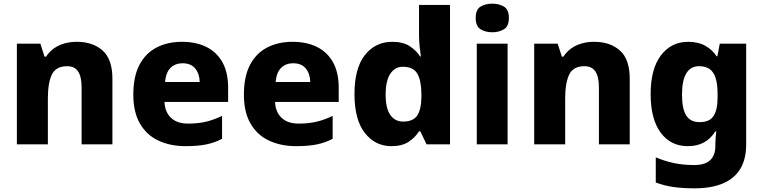

<svg xmlns="http://www.w3.org/2000/svg" viewBox="-20 -787 4162 1047"><path d="M399 -559Q486 -559 539.5 -511.5Q593 -464 593 -358V0H425V-311Q425 -368 406 -397Q387 -426 346 -426Q285 -426 263 -380.5Q241 -335 241 -250V0H72V-549H200L223 -478H231Q249 -505 274 -523Q299 -541 331 -550Q363 -559 399 -559Z M972 -559Q1050 -559 1106.5 -530.5Q1163 -502 1193.5 -446.5Q1224 -391 1224 -309V-231H877Q879 -177 912 -145Q945 -113 1006 -113Q1059 -113 1102 -123Q1145 -133 1191 -155V-30Q1151 -9 1105 0.5Q1059 10 992 10Q909 10 844.5 -20Q780 -50 743.5 -112.5Q707 -175 707 -271Q707 -369 740 -432.5Q773 -496 833 -527.5Q893 -559 972 -559ZM975 -442Q936 -442 910.5 -417.5Q885 -393 880 -340H1069Q1068 -384 1045 -413Q1022 -442 975 -442Z M1575 -559Q1653 -559 1709.5 -530.5Q1766 -502 1796.5 -446.5Q1827 -391 1827 -309V-231H1480Q1482 -177 1515 -145Q1548 -113 1609 -113Q1662 -113 1705 -123Q1748 -133 1794 -155V-30Q1754 -9 1708 0.5Q1662 10 1595 10Q1512 10 1447.5 -20Q1383 -50 1346.5 -112.5Q1310 -175 1310 -271Q1310 -369 1343 -432.5Q1376 -496 1436 -527.5Q1496 -559 1575 -559ZM1578 -442Q1539 -442 1513.5 -417.5Q1488 -393 1483 -340H1672Q1671 -384 1648 -413Q1625 -442 1578 -442Z M2114 10Q2026 10 1969.5 -62Q1913 -134 1913 -274Q1913 -415 1970 -487Q2027 -559 2119 -559Q2177 -559 2213 -536Q2249 -513 2271 -479H2275Q2272 -497 2268.5 -530.5Q2265 -564 2265 -597V-760H2434V0H2306L2272 -71H2265Q2244 -37 2208 -13.5Q2172 10 2114 10ZM2178 -124Q2233 -124 2255 -157Q2277 -190 2278 -257V-272Q2278 -345 2256.5 -384Q2235 -423 2176 -423Q2134 -423 2108.5 -385Q2083 -347 2083 -271Q2083 -196 2108.5 -160Q2134 -124 2178 -124Z M2748 -549V0H2580V-549ZM2665 -767Q2701 -767 2728 -751Q2755 -735 2755 -689Q2755 -644 2728 -627.5Q2701 -611 2665 -611Q2627 -611 2600.5 -627.5Q2574 -644 2574 -689Q2574 -735 2600.5 -751Q2627 -767 2665 -767Z M3220 -559Q3307 -559 3360.5 -511.5Q3414 -464 3414 -358V0H3246V-311Q3246 -368 3227 -397Q3208 -426 3167 -426Q3106 -426 3084 -380.5Q3062 -335 3062 -250V0H2893V-549H3021L3044 -478H3052Q3070 -505 3095 -523Q3120 -541 3152 -550Q3184 -559 3220 -559Z M3733 -559Q3787 -559 3825 -538Q3863 -517 3888 -480H3892L3905 -549H4049V1Q4049 79 4018 132Q3987 185 3924 212.5Q3861 240 3766 240Q3704 240 3653.5 233Q3603 226 3556 208V71Q3606 92 3656 102.5Q3706 113 3766 113Q3824 113 3852.5 86.5Q3881 60 3881 8V-3Q3881 -18 3882.5 -36Q3884 -54 3886 -71H3881Q3857 -32 3820 -11Q3783 10 3730 10Q3637 10 3582.5 -64Q3528 -138 3528 -274Q3528 -411 3584 -485Q3640 -559 3733 -559ZM3792 -426Q3746 -426 3722.5 -387Q3699 -348 3699 -271Q3699 -194 3722 -157.5Q3745 -121 3794 -121Q3821 -121 3839.5 -128.5Q3858 -136 3869.5 -152.5Q3881 -169 3887 -194Q3893 -219 3893 -254V-275Q3893 -326 3883 -359.5Q3873 -393 3851 -409.5Q3829 -426 3792 -426Z"/></svg>

Font: Noto Sans Cham ExtraBold
Style: Regular
Weight: 800
Version: Version 2.002